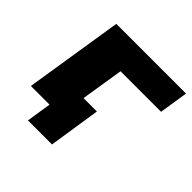

<svg xmlns="http://www.w3.org/2000/svg" viewBox="-164 -654 931 931"><g transform="rotate(45 301.0 -189.0)"><path d="M152 128 172 0H60L81 -139H358L317 128ZM44 0 124 -506H602L579 -358H301L244 0Z"/></g></svg>

Font: Nunito Sans 7pt SemiExpanded Black
Style: Italic
Weight: 900
Width: 6
Italic angle: -9°
Designer: Vernon Adams
Foundry: Vernon Adams
Version: Version 3.101;gftools[0.9.27]